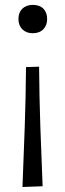

<svg xmlns="http://www.w3.org/2000/svg" viewBox="-20 -568 268 786"><path d="M114 -432Q87.5 -432 71.5 -448Q55.5 -464 55.5 -490Q55.5 -517 71.5 -532.5Q87.5 -548 114.5 -548Q142 -548 157.5 -532.5Q173 -517 173 -490Q173 -464 157.2 -448Q141.5 -432 114 -432ZM72 197.5Q77 76 81.2 -46.8Q85.5 -169.5 86.5 -293.5L140 -295Q141 -170.5 145.2 -48.2Q149.5 74 154.5 194.5Z"/></svg>

Font: Commissioner Light
Style: Regular
Weight: 300
Designer: Kostas Bartsokas
Foundry: Kostas Bartsokas
Version: Version 1.000; ttfautohint (v1.8.3)